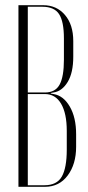

<svg xmlns="http://www.w3.org/2000/svg" viewBox="-20 -719 338 739"><path d="M262 -561V-501Q262 -439 240.5 -403.5Q219 -368 186 -363L175 -361L176 -359L186 -357Q224 -351 248.5 -309Q273 -267 273 -202V-154Q273 -87 240.5 -43.5Q208 0 153 0H51V-699H146Q198 -699 230 -661.5Q262 -624 262 -561ZM87 -363H153Q193 -363 209.5 -393.5Q226 -424 226 -489V-571Q226 -636 207.5 -664.5Q189 -693 143 -693H87ZM237 -143V-215Q237 -283 215 -320Q193 -357 153 -357H87V-6H151Q199 -6 218 -39.5Q237 -73 237 -143Z"/></svg>

Font: Moniqa ExtLt Narrow Display
Style: Regular
Weight: 200
Width: 4
Designer: Rajesh Rajput
Foundry: Rajesh Rajput
Version: Version 1.000